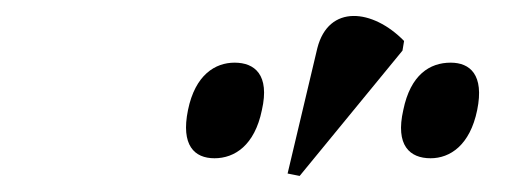

<svg xmlns="http://www.w3.org/2000/svg" viewBox="-20 -826 650 239"><path d="M353 -607 481 -763 483 -775C444 -815 389 -821 375 -766L338 -610ZM247 -629C272 -629 297 -645 306 -689C316 -733 297 -748 272 -748C248 -748 223 -733 214 -689C205 -645 222 -629 247 -629ZM516 -629C540 -629 565 -645 574 -689C583 -733 565 -748 541 -748C515 -748 491 -733 482 -689C472 -645 490 -629 516 -629Z"/></svg>

Font: Noto Serif Display SemiCondensed SemiBold
Style: Italic
Weight: 600
Width: 4
Italic angle: -12°
Designer: Monotype Design Team
Foundry: Monotype Imaging Inc.
Version: Version 2.009